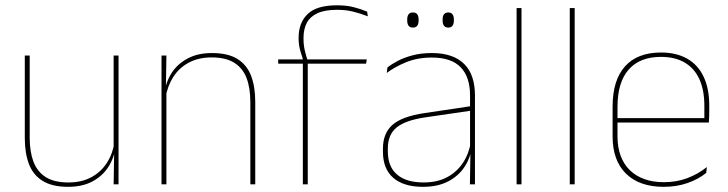

<svg xmlns="http://www.w3.org/2000/svg" viewBox="-20 -695 2746 724"><path d="M92 -485.5V-175.5Q92 -123 106.2 -85.2Q120.5 -47.5 152.5 -27.2Q184.5 -7 238 -7Q288 -7 324.5 -26.8Q361 -46.5 383.2 -81.2Q405.5 -116 412 -160.5L421 -141.5H415.5Q411 -101 389.2 -66.5Q367.5 -32 329.2 -11.2Q291 9.5 237 9.5Q177 9.5 141 -12.8Q105 -35 89.2 -76.2Q73.5 -117.5 73.5 -174.5V-485.5ZM427 -485.5V0H408.5L410.5 -127H408.5V-485.5Z M924 0V-310Q924 -363 909.8 -400.5Q895.5 -438 863.5 -458.2Q831.5 -478.5 778 -478.5Q728.5 -478.5 691.8 -458.8Q655 -439 633 -404.2Q611 -369.5 604 -325L595 -344H600.5Q605 -385 626.8 -419.2Q648.5 -453.5 687 -474.2Q725.5 -495 779 -495Q839.5 -495 875.2 -472.8Q911 -450.5 926.8 -409.2Q942.5 -368 942.5 -311V0ZM589 0V-485.5H607.5L605.5 -358.5H607.5V0Z M1250.5 -675Q1286.5 -675 1313 -668.2Q1339.5 -661.5 1364.5 -651L1367 -633.5Q1338.5 -644.5 1311.5 -651.2Q1284.5 -658 1250.5 -658Q1205 -658 1177.2 -645.2Q1149.5 -632.5 1137 -609Q1124.5 -585.5 1124.5 -552V-549Q1124.5 -525 1129.5 -504.2Q1134.5 -483.5 1140 -466.5L1123.5 -464V-467.5Q1118.5 -482.5 1112.2 -504.2Q1106 -526 1106 -550.5V-553Q1106 -609 1140 -642Q1174 -675 1250.5 -675ZM1122 0V-460H1140.5V0ZM1029 -455V-471H1129H1135H1363L1360.5 -455Z M1752 0 1754 -128 1752.5 -131.5V-292V-334.5Q1752.5 -404.5 1717.2 -441.2Q1682 -478 1608.5 -478Q1554 -478 1511 -460.2Q1468 -442.5 1438.5 -420L1441 -441Q1456.5 -453 1480.2 -465.5Q1504 -478 1536.2 -486.5Q1568.5 -495 1608.5 -495Q1650 -495 1680.5 -484.2Q1711 -473.5 1731.2 -453Q1751.5 -432.5 1761.2 -402.8Q1771 -373 1771 -335V0ZM1575 9.5Q1502.5 9.5 1463.2 -24.2Q1424 -58 1424 -123V-134.5Q1424 -192.5 1460 -224.2Q1496 -256 1580.5 -268.5L1761.5 -295.5L1762 -278.5L1584 -252.5Q1509 -241.5 1475.8 -214.5Q1442.5 -187.5 1442.5 -135.5V-124Q1442.5 -66.5 1477.2 -36.8Q1512 -7 1577.5 -7Q1629.5 -7 1666.8 -27.2Q1704 -47.5 1726.5 -82.2Q1749 -117 1755.5 -160.5L1765 -142H1759Q1755 -102.5 1733 -67.8Q1711 -33 1671.5 -11.8Q1632 9.5 1575 9.5ZM1537 -591Q1526 -591 1520.8 -597.8Q1515.5 -604.5 1515.5 -618.5V-621.5Q1515.5 -634.5 1520.8 -641.2Q1526 -648 1537 -648Q1548 -648 1553.2 -641.2Q1558.5 -634.5 1558.5 -621.5V-618.5Q1558.5 -604.5 1553.2 -597.8Q1548 -591 1537 -591ZM1670.5 -591Q1659.5 -591 1654.2 -597.8Q1649 -604.5 1649 -618.5V-621.5Q1649 -634.5 1654.2 -641.2Q1659.5 -648 1670.5 -648Q1681 -648 1686.2 -641.2Q1691.5 -634.5 1691.5 -621.5V-618.5Q1691.5 -604.5 1686.2 -597.8Q1681 -591 1670.5 -591Z M1928 0V-664.5H1946.5V0Z M2128.5 0V-664.5H2147V0Z M2482.5 9.5Q2391 9.5 2340.5 -40.2Q2290 -90 2290 -180.5V-292.5Q2290 -392.5 2336.8 -444.8Q2383.5 -497 2472.5 -497Q2531 -497 2571.8 -473.5Q2612.5 -450 2633.5 -405.2Q2654.5 -360.5 2654.5 -296.5V-279.5Q2654.5 -268.5 2654.2 -257.5Q2654 -246.5 2653 -233H2636Q2636 -250.5 2636 -266.5Q2636 -282.5 2636 -296Q2636 -355.5 2617.2 -396.5Q2598.5 -437.5 2562 -459Q2525.5 -480.5 2472.5 -480.5Q2392.5 -480.5 2350.5 -432.5Q2308.5 -384.5 2308.5 -292.5V-243.5V-239.5V-181Q2308.5 -140 2320.2 -108Q2332 -76 2354.5 -53.8Q2377 -31.5 2409.5 -19.8Q2442 -8 2483 -8Q2530.5 -8 2570.5 -22.8Q2610.5 -37.5 2645.5 -65L2643 -43Q2613.5 -19 2572.5 -4.8Q2531.5 9.5 2482.5 9.5ZM2298.5 -233V-249.5H2646.5V-233Z"/></svg>

Font: Anek Gurmukhi Medium Thin
Style: Regular
Weight: 250
Version: Version 1.003